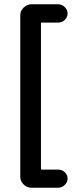

<svg xmlns="http://www.w3.org/2000/svg" viewBox="-20 -743 354 900"><path d="M75 86V-672Q75 -692 91 -707.5Q107 -723 128 -723H252Q270 -723 283.5 -710Q297 -697 297 -680Q297 -663 284 -650Q271 -637 252 -637H175Q173 -637 172.5 -636Q172 -635 172 -632V47Q172 50 172.5 51Q173 52 175 52H252Q271 52 284 64.5Q297 77 297 94Q297 111 283.5 124Q270 137 252 137H128Q106 137 90.5 121.5Q75 106 75 86Z"/></svg>

Font: 寒蝉全圆体 Bold
Style: Regular
Weight: 700
Designer: Warren2060
      Designed by Motoya company      

      [Varela Round]
      Joe Prince(Latin component); Avraham Cornf
Foundry: ChillType
Version: Version 3.200